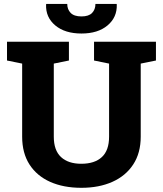

<svg xmlns="http://www.w3.org/2000/svg" viewBox="-20 -917 804 948"><path d="M381.8 10.3Q293.5 10.3 227.8 -19Q162.1 -48.3 125.7 -104.7Q89.4 -161.1 89.4 -242.2V-603L14.6 -618.2V-710.9H320.3V-618.2L245.6 -603V-242.2Q245.6 -174.8 281.2 -141.6Q316.9 -108.4 381.3 -108.4Q447.3 -108.4 482.9 -141.4Q518.6 -174.3 518.6 -242.2V-603L444.3 -618.2V-710.9H750V-618.2L674.8 -603V-242.2Q674.8 -161.6 637.9 -105.2Q601.1 -48.8 535.2 -19.3Q469.2 10.3 381.8 10.3ZM382.3 -751.5Q300.8 -751.5 252.9 -791.5Q205.1 -831.5 207.5 -894.5L208.5 -897.5H312Q312 -870.6 328.9 -853.3Q345.7 -835.9 382.3 -835.9Q418 -835.9 434.6 -853Q451.2 -870.1 451.2 -897.5H555.7L556.6 -894.5Q558.6 -831.5 511 -791.5Q463.4 -751.5 382.3 -751.5Z"/></svg>

Font: Roboto Slab ExtraBold
Style: Regular
Weight: 800
Designer: Google
Version: Version 2.001; ttfautohint (v1.8.3)